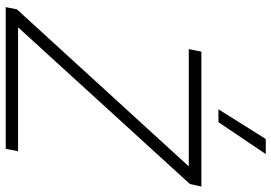

<svg xmlns="http://www.w3.org/2000/svg" viewBox="-162 -808 969 686"><g transform="rotate(90 323.0 -464.5)"><path d="M476 -929H530L416 -760H370ZM13 -40 574 -654H155L164 -699H646L637 -658L77 -44H520L511 0H5Z"/></g></svg>

Font: Prompt ExtraLight
Style: Italic
Weight: 275
Italic angle: -12°
Designer: Katatrad Team
Foundry: CadsonDemak
Version: Version 1.000